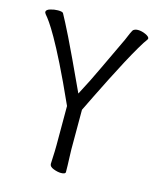

<svg xmlns="http://www.w3.org/2000/svg" viewBox="-109 -786 718 872"><g transform="rotate(15 250.0 -350.0)"><path d="M209 -292Q160 -401 125.5 -470Q91 -539 68 -579Q45 -619 31 -639Q17 -659 8 -669Q3 -676 3 -679Q3 -690 21.5 -695.5Q40 -701 57 -701Q78 -701 82 -695Q91 -678 103 -655.5Q115 -633 132.5 -597Q150 -561 177 -504Q204 -447 244 -360Q282 -431 315 -502Q348 -573 376 -631Q386 -651 392.5 -667.5Q399 -684 407 -699Q410 -704 417 -706.5Q424 -709 431 -709Q449 -709 467.5 -700.5Q486 -692 486 -683Q486 -682 484 -678Q473 -664 453 -630Q433 -596 409 -551Q385 -506 360.5 -457.5Q336 -409 314.5 -365.5Q293 -322 279 -293V-107Q279 -95 280 -74Q281 -53 281.5 -33Q282 -13 282 -1Q282 9 261 9Q245 9 225.5 1.5Q206 -6 206 -19Q206 -27 207 -43.5Q208 -60 208.5 -78Q209 -96 209 -108Z"/></g></svg>

Font: Moon Stars Kai HW
Style: Regular
Weight: 400
Designer: GuiWonder
Version: Version 1.101